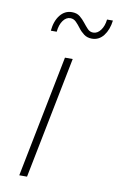

<svg xmlns="http://www.w3.org/2000/svg" viewBox="-82 -759 498 805"><g transform="rotate(10 166.5 -356.0)"><path d="M59 0 162 -519H195L92 0ZM259 -617Q239 -617 225 -627.5Q211 -638 201 -651.5Q191 -665 180.5 -675.5Q170 -686 156 -686Q138 -686 125 -668Q112 -650 109 -620H84Q88 -662 108 -687Q128 -712 158 -712Q179 -712 192 -701.5Q205 -691 215.5 -677.5Q226 -664 236 -653.5Q246 -643 260 -643Q278 -643 291.5 -661Q305 -679 308 -707H333Q328 -667 308.5 -642Q289 -617 259 -617Z"/></g></svg>

Font: Montserrat ExtraLight
Style: Italic
Weight: 200
Italic angle: -11.3°
Designer: Julieta Ulanovsky
Foundry: Julieta Ulanovsky
Version: Version 9.000; ttfautohint (v1.8.4.7-5d5b)